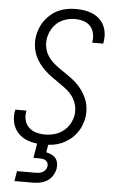

<svg xmlns="http://www.w3.org/2000/svg" viewBox="-63 -785 625 1046"><g transform="rotate(5 250.0 -261.5)"><path d="M201 8Q176 8 152 4.5Q128 1 106.5 -7.5Q85 -16 67.5 -31Q50 -46 39 -66.5Q28 -87 25 -111Q22 -135 26 -160Q27 -162 27.5 -164Q28 -166 28 -168H89Q88 -167 88 -165.5Q88 -164 88 -163Q83 -138 89.5 -114.5Q96 -91 112.5 -75.5Q129 -60 152.5 -53.5Q176 -47 201 -47Q226 -47 251.5 -54Q277 -61 299 -77.5Q321 -94 334.5 -118Q348 -142 352 -167Q356 -194 349.5 -219.5Q343 -245 329 -265.5Q315 -286 295 -302Q275 -318 254.5 -332Q234 -346 213.5 -360.5Q193 -375 174.5 -392.5Q156 -410 141 -430Q126 -450 116.5 -473.5Q107 -497 104 -523.5Q101 -550 105 -577Q109 -600 118 -622.5Q127 -645 141.5 -664.5Q156 -684 175.5 -700Q195 -716 217 -725.5Q239 -735 262.5 -739Q286 -743 308 -743Q332 -743 355.5 -739.5Q379 -736 400 -727Q421 -718 437.5 -703Q454 -688 464 -667.5Q474 -647 476.5 -623.5Q479 -600 475 -576Q475 -574 474.5 -572Q474 -570 473 -568H413Q413 -569 413 -570.5Q413 -572 414 -574Q418 -597 412.5 -620Q407 -643 392 -659Q377 -675 354.5 -681.5Q332 -688 308 -688Q284 -688 259 -680.5Q234 -673 214 -656.5Q194 -640 181.5 -616.5Q169 -593 165 -568Q161 -541 167 -515.5Q173 -490 187.5 -469.5Q202 -449 221.5 -433Q241 -417 262 -403Q283 -389 303.5 -374.5Q324 -360 342.5 -343Q361 -326 375.5 -305.5Q390 -285 400 -261.5Q410 -238 413 -211.5Q416 -185 412 -158Q408 -135 398.5 -112Q389 -89 373.5 -69Q358 -49 337.5 -33.5Q317 -18 294.5 -8.5Q272 1 248 4.5Q224 8 201 8ZM57 220 66 165H166Q176 165 186 163.5Q196 162 205 157.5Q214 153 221 144Q228 135 229 126Q231 116 227.5 107Q224 98 216.5 93Q209 88 199.5 86.5Q190 85 180 85H149L163 0H224L216 49Q231 52 245 58.5Q259 65 268 76Q277 87 279.5 102.5Q282 118 280 133Q276 153 264.5 171.5Q253 190 235 201Q217 212 197 216Q177 220 157 220Z"/></g></svg>

Font: Iosevka SS04 Light
Style: Italic
Weight: 300
Italic angle: -9°
Monospace: yes
Designer: Belleve Invis
Foundry: Belleve Invis
Version: Version 19.0.0; ttfautohint (v1.8.4)